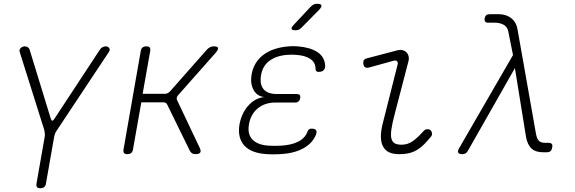

<svg xmlns="http://www.w3.org/2000/svg" viewBox="-20 -805 3040 1015"><path d="M193 190Q180 190 175.5 184Q171 178 173 165L216 -80Q218 -90 217 -99.5Q216 -109 214 -118L84 -531Q82 -537 84 -542.5Q86 -548 90 -551.5Q94 -555 99.5 -557.5Q105 -560 111 -560Q119 -560 126.5 -555.5Q134 -551 137 -541L249 -176Q252 -167 256.5 -167Q261 -167 267 -176L507 -541Q513 -551 522 -555.5Q531 -560 539 -560Q545 -560 549.5 -557.5Q554 -555 557 -551.5Q560 -548 560 -542.5Q560 -537 556 -531L282 -118Q275 -109 271.5 -99.5Q268 -90 266 -80L223 165Q221 178 213.5 184Q206 190 193 190Z M653 10Q640 10 635.5 4Q631 -2 633 -15L724 -535Q726 -548 733.5 -554Q741 -560 754 -560Q767 -560 771.5 -554Q776 -548 774 -535L734 -309H851Q859 -309 865.5 -312Q872 -315 878 -321L1075 -544Q1083 -552 1091.5 -556Q1100 -560 1110 -560Q1130 -560 1132.5 -552Q1135 -544 1121 -527L921 -301Q916 -295 914.5 -288.5Q913 -282 916 -276L1036 -23Q1044 -6 1038 2Q1032 10 1012 10Q1002 10 995.5 5.5Q989 1 984 -7L864 -252Q861 -258 856.5 -261Q852 -264 844 -264H727L683 -15Q681 -2 673.5 4Q666 10 653 10Z M1699 -458Q1699 -450 1697 -444Q1695 -438 1690.5 -433.5Q1686 -429 1679.5 -427Q1673 -425 1664 -425Q1660 -425 1657 -426Q1654 -427 1652 -429Q1650 -431 1649 -434.5Q1648 -438 1648 -442Q1648 -475 1620.5 -493.5Q1593 -512 1545 -515Q1534 -516 1522 -516Q1510 -516 1499 -515Q1442 -511 1405 -484Q1368 -457 1360 -407Q1352 -361 1372.5 -334.5Q1393 -308 1444 -308H1549Q1560 -308 1564.5 -302.5Q1569 -297 1567 -286Q1565 -275 1558.5 -269Q1552 -263 1541 -263H1436Q1380 -263 1342.5 -232Q1305 -201 1296 -147Q1287 -95 1315.5 -66.5Q1344 -38 1401 -35Q1417 -34 1433.5 -34Q1450 -34 1466 -35Q1520 -38 1556 -56Q1592 -74 1605 -108Q1607 -113 1609 -116Q1611 -119 1613.5 -121Q1616 -123 1619.5 -124Q1623 -125 1627 -125Q1636 -125 1642 -123Q1648 -121 1651 -116.5Q1654 -112 1653.5 -106Q1653 -100 1650 -92Q1630 -45 1580 -19Q1530 7 1458 10Q1442 11 1425.5 11Q1409 11 1393 10Q1353 8 1322.5 -3Q1292 -14 1273 -34Q1254 -54 1247 -82.5Q1240 -111 1246 -147Q1257 -207 1293 -247Q1329 -287 1377 -292Q1339 -296 1320.5 -329.5Q1302 -363 1310 -411Q1316 -446 1333 -472.5Q1350 -499 1375.5 -517.5Q1401 -536 1434.5 -546.5Q1468 -557 1507 -560Q1518 -561 1530 -561Q1542 -561 1553 -560Q1619 -555 1657.5 -530Q1696 -505 1699 -458ZM1574 -659Q1566 -651 1559 -648Q1552 -645 1543 -645Q1524 -645 1521.5 -652Q1519 -659 1533 -674L1622 -769Q1630 -777 1637.5 -781Q1645 -785 1656 -785Q1676 -785 1679 -777Q1682 -769 1667 -753Z M1931 -448Q1919 -445 1911 -449Q1903 -453 1901 -466Q1899 -479 1903.5 -486.5Q1908 -494 1921 -497L2077 -538Q2094 -543 2107 -540Q2120 -537 2128.5 -528.5Q2137 -520 2140 -507.5Q2143 -495 2139 -480L2065 -196Q2054 -154 2049.5 -124Q2045 -94 2048.5 -75.5Q2052 -57 2065 -48.5Q2078 -40 2103 -40Q2137 -40 2164.5 -60.5Q2192 -81 2219 -112Q2227 -121 2237 -122Q2247 -123 2254 -118Q2262 -113 2263.5 -101Q2265 -89 2257 -81Q2239 -59 2222 -42Q2205 -25 2186.5 -13.5Q2168 -2 2145 4Q2122 10 2090 10Q2059 10 2038 0.5Q2017 -9 2005.5 -29.5Q1994 -50 1993.5 -81Q1993 -112 2004 -155L2082 -464Q2085 -476 2078.5 -481.5Q2072 -487 2061 -484Z M2453 -7Q2449 1 2441.5 5.5Q2434 10 2425 10Q2407 10 2402.5 2Q2398 -6 2408 -23L2692 -514L2667 -639Q2662 -663 2642.5 -674Q2623 -685 2597 -685H2561Q2549 -685 2544.5 -691Q2540 -697 2542 -708Q2544 -719 2550.5 -724.5Q2557 -730 2569 -730H2616Q2656 -730 2683 -708.5Q2710 -687 2716 -649L2813 -100Q2818 -71 2829 -60.5Q2840 -50 2861 -50H2879Q2892 -50 2897 -44Q2902 -38 2899 -25Q2897 -12 2890 -6Q2883 0 2870 0H2852Q2810 0 2789 -20.5Q2768 -41 2761 -80L2702 -445Z"/></svg>

Font: Maple Mono Thin
Style: Italic
Weight: 250
Italic angle: -10°
Monospace: yes
Designer: subframe7536
Version: Version 7.000